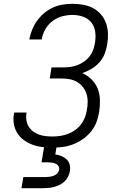

<svg xmlns="http://www.w3.org/2000/svg" viewBox="-20 -763 640 1003"><path d="M255 8Q228 8 201 5Q174 2 150 -7Q126 -16 105 -31Q84 -46 70.5 -67.5Q57 -89 52.5 -115Q48 -141 53 -168Q53 -170 53.5 -171.5Q54 -173 54 -175H119Q118 -174 118 -172.5Q118 -171 118 -170Q115 -152 118 -134Q121 -116 130 -101.5Q139 -87 153 -76.5Q167 -66 183.5 -60Q200 -54 218 -52Q236 -50 255 -50Q275 -50 295 -53Q315 -56 335 -63.5Q355 -71 372.5 -83.5Q390 -96 403 -113Q416 -130 423.5 -149.5Q431 -169 434 -189Q438 -211 438 -232.5Q438 -254 431.5 -273.5Q425 -293 412.5 -309Q400 -325 382.5 -335Q365 -345 344.5 -349Q324 -353 302 -353H240L249 -411H312Q330 -411 348.5 -413.5Q367 -416 385 -423Q403 -430 419.5 -441.5Q436 -453 448 -468.5Q460 -484 466.5 -502Q473 -520 476 -539Q481 -568 477.5 -596Q474 -624 457.5 -645Q441 -666 414.5 -675.5Q388 -685 359 -685Q333 -685 305.5 -678Q278 -671 254.5 -653Q231 -635 216.5 -609.5Q202 -584 198 -558Q198 -558 198 -557.5Q198 -557 198 -557H133Q133 -557 133 -557Q133 -557 133 -557Q138 -583 148 -608Q158 -633 174 -655Q190 -677 211.5 -695Q233 -713 257.5 -724Q282 -735 308 -739Q334 -743 359 -743Q388 -743 415.5 -738Q443 -733 466.5 -720.5Q490 -708 507.5 -687.5Q525 -667 534 -641.5Q543 -616 544 -588Q545 -560 540 -531Q536 -506 526.5 -481.5Q517 -457 499 -437Q481 -417 457.5 -403Q434 -389 410 -381Q437 -369 458 -348.5Q479 -328 490 -300.5Q501 -273 502 -241.5Q503 -210 498 -179Q494 -152 484 -125.5Q474 -99 456 -76.5Q438 -54 414 -37Q390 -20 363 -9.5Q336 1 309 4.5Q282 8 255 8ZM92 220 102 162H217Q227 162 238 160.5Q249 159 259.5 155.5Q270 152 278.5 143.5Q287 135 289 124Q291 114 285.5 105Q280 96 270.5 92Q261 88 250.5 86.5Q240 85 230 85H197L211 0H276L269 44Q286 46 301.5 52.5Q317 59 328.5 70Q340 81 344 97.5Q348 114 345 131Q343 145 336 159Q329 173 318 184Q307 195 293 202Q279 209 265 213Q251 217 236.5 218.5Q222 220 207 220Z"/></svg>

Font: Iosevka SS04 Lt Ex Obl
Style: Regular
Weight: 300
Width: 7
Italic angle: -9°
Monospace: yes
Designer: Belleve Invis
Foundry: Belleve Invis
Version: Version 19.0.0; ttfautohint (v1.8.4)